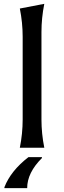

<svg xmlns="http://www.w3.org/2000/svg" viewBox="-20 -767 333 997"><path d="M2.9 210V205.1Q36.1 119.6 127.9 48.8H197.8V53.7Q121.1 129.9 121.1 210ZM83 0Q97.7 -73.2 97.7 -146.5V-576.2Q97.7 -649.4 83 -722.7L210 -747.1Q195.3 -673.8 195.3 -600.6V-146.5Q195.3 -73.2 210 0Z"/></svg>

Font: Classica
Style: Book
Weight: 400
Version: Version 1.001